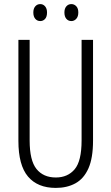

<svg xmlns="http://www.w3.org/2000/svg" viewBox="-20 -909 544 939"><path d="M435 -221Q435 -136 412.5 -85.5Q390 -35 349 -12.5Q308 10 253 10Q164 10 117 -45.5Q70 -101 70 -220V-714H125V-222Q125 -124 158.5 -82.5Q192 -41 253 -41Q311 -41 345 -81Q379 -121 379 -222V-714H435ZM143 -848Q143 -867 152.5 -878Q162 -889 177 -889Q191 -889 200.5 -878Q210 -867 210 -848Q210 -827 200.5 -816.5Q191 -806 177 -806Q162 -806 152.5 -817Q143 -828 143 -848ZM295 -848Q295 -867 304.5 -878Q314 -889 329 -889Q343 -889 353 -878.5Q363 -868 363 -848Q363 -828 353 -817Q343 -806 329 -806Q314 -806 304.5 -817Q295 -828 295 -848Z"/></svg>

Font: Noto Sans ExtraCondensed Light
Style: Regular
Weight: 300
Width: 2
Designer: Monotype Design Team
Foundry: Monotype Imaging Inc.
Version: Version 2.013; ttfautohint (v1.8.4.7-5d5b)